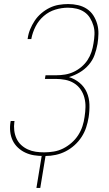

<svg xmlns="http://www.w3.org/2000/svg" viewBox="-20 -763 540 949"><path d="M160 166 186 8H195Q171 8 148.5 4.5Q126 1 105.5 -8.5Q85 -18 68.5 -33.5Q52 -49 42.5 -69Q33 -89 30.5 -112.5Q28 -136 32 -160L33 -165H52L51 -161Q48 -139 50.5 -118Q53 -97 61.5 -78.5Q70 -60 84.5 -46.5Q99 -33 117.5 -24.5Q136 -16 156.5 -13Q177 -10 199 -10Q222 -10 246 -14Q270 -18 292 -29Q314 -40 333.5 -57Q353 -74 366.5 -95Q380 -116 387.5 -139Q395 -162 398 -185Q402 -210 402.5 -234Q403 -258 397 -280.5Q391 -303 378 -321.5Q365 -340 345.5 -352Q326 -364 302.5 -368.5Q279 -373 255 -373H202L205 -391H258Q279 -391 301 -394.5Q323 -398 343.5 -407.5Q364 -417 382 -432Q400 -447 412.5 -466Q425 -485 432 -506Q439 -527 442 -548Q446 -570 447 -592.5Q448 -615 442 -635.5Q436 -656 425 -674Q414 -692 397 -703.5Q380 -715 359 -720Q338 -725 316 -725Q285 -725 253.5 -715.5Q222 -706 196.5 -684Q171 -662 156 -632.5Q141 -603 135 -572V-570H116L117 -573Q120 -596 129 -618Q138 -640 151.5 -660.5Q165 -681 184.5 -697.5Q204 -714 225.5 -724.5Q247 -735 270.5 -739Q294 -743 317 -743Q342 -743 366 -737.5Q390 -732 409.5 -719Q429 -706 441.5 -686.5Q454 -667 460.5 -644Q467 -621 466.5 -596Q466 -571 462 -546Q457 -518 447.5 -491.5Q438 -465 418.5 -442.5Q399 -420 373.5 -405Q348 -390 321 -382Q350 -373 373.5 -353.5Q397 -334 409 -306.5Q421 -279 422 -247Q423 -215 418 -183Q414 -158 406 -133.5Q398 -109 383.5 -86.5Q369 -64 348.5 -45.5Q328 -27 304.5 -15Q281 -3 255.5 2.5Q230 8 205 8L179 166Z"/></svg>

Font: Iosevka Term Curly Thin
Style: Italic
Weight: 100
Italic angle: -9°
Designer: Belleve Invis
Foundry: Belleve Invis
Version: Version 32.3.0